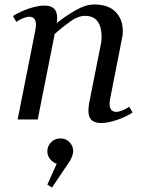

<svg xmlns="http://www.w3.org/2000/svg" viewBox="-20 -535 640 860"><path d="M433 16Q414 16 401 10Q388 4 382 -8.5Q376 -21 376 -41Q376 -48 377 -55.5Q378 -63 379 -72L432 -338Q434 -347 434.5 -355.5Q435 -364 435 -372Q435 -415 417 -439.5Q399 -464 360 -464Q330 -464 295 -439Q260 -414 225 -383L149 0H59L138 -398Q141 -413 141 -424Q141 -460 111 -460Q100 -460 83.5 -453.5Q67 -447 53 -437L38 -463Q71 -484 110.5 -497Q150 -510 179 -510Q208 -510 222 -496.5Q236 -483 236 -454Q236 -449 235.5 -443.5Q235 -438 234 -432Q275 -464 319.5 -489.5Q364 -515 401 -515Q465 -515 497.5 -482Q530 -449 530 -396Q530 -389 529.5 -381.5Q529 -374 527 -366L474 -96Q471 -81 471 -70Q471 -34 501 -34Q512 -34 528.5 -40.5Q545 -47 559 -57L574 -31Q541 -10 501.5 3Q462 16 433 16ZM213 305 192 292 246 172V201Q224 199 208 182Q192 165 192 143Q192 119 209 102Q226 85 251 85Q275 85 291.5 102Q308 119 308 143Q308 151 303.5 163.5Q299 176 293 186Z"/></svg>

Font: Wittgenstein
Style: Italic
Weight: 400
Italic angle: -11°
Designer: Jörg Drees
Foundry: Jörg Drees
Version: Version 1.500